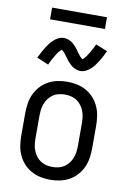

<svg xmlns="http://www.w3.org/2000/svg" viewBox="-99 -967 698 1034"><g transform="rotate(10 250.0 -449.5)"><path d="M250 8Q223 8 196.5 2.5Q170 -3 146.5 -16Q123 -29 104.5 -49.5Q86 -70 75 -94.5Q64 -119 60 -146Q56 -173 56 -200V-320Q56 -347 60 -374Q64 -401 75 -425.5Q86 -450 104.5 -470.5Q123 -491 146.5 -504Q170 -517 196.5 -522.5Q223 -528 250 -528Q277 -528 303.5 -522.5Q330 -517 353.5 -504Q377 -491 395.5 -470.5Q414 -450 425 -425.5Q436 -401 440 -374Q444 -347 444 -320V-200Q444 -173 440 -146Q436 -119 425 -94.5Q414 -70 395.5 -49.5Q377 -29 353.5 -16Q330 -3 303.5 2.5Q277 8 250 8ZM250 -62Q267 -62 284 -66Q301 -70 315 -79.5Q329 -89 339.5 -103Q350 -117 356 -133Q362 -149 364 -166Q366 -183 366 -200V-320Q366 -337 364 -354Q362 -371 356 -387Q350 -403 339.5 -417Q329 -431 315 -440.5Q301 -450 284 -454Q267 -458 250 -458Q233 -458 216 -454Q199 -450 185 -440.5Q171 -431 160.5 -417Q150 -403 144 -387Q138 -371 136 -354Q134 -337 134 -320V-200Q134 -183 136 -166Q138 -149 144 -133Q150 -117 160.5 -103Q171 -89 185 -79.5Q199 -70 216 -66Q233 -62 250 -62ZM308 -597Q303 -597 298 -598Q293 -599 288.5 -600.5Q284 -602 279.5 -603.5Q275 -605 270.5 -608Q266 -611 262 -613.5Q258 -616 255 -619.5Q252 -623 248 -626.5Q244 -630 240.5 -634Q237 -638 234 -641.5Q231 -645 228.5 -649Q226 -653 223 -657Q220 -661 216.5 -665.5Q213 -670 210 -674Q207 -678 204 -681.5Q201 -685 196 -688.5Q191 -692 191 -694H193Q193 -693 189.5 -691Q186 -689 183.5 -686Q181 -683 178.5 -680.5Q176 -678 174.5 -676Q173 -674 171.5 -672Q170 -670 168.5 -668Q167 -666 165.5 -663.5Q164 -661 162.5 -658Q161 -655 159 -652.5Q157 -650 155.5 -646.5Q154 -643 152 -640Q150 -637 148 -633.5Q146 -630 144 -626Q142 -622 140 -618Q138 -614 136 -609.5Q134 -605 132 -601L68 -628Q77 -646 85 -661Q93 -676 101 -688.5Q109 -701 117 -711.5Q125 -722 136.5 -732.5Q148 -743 162 -750Q176 -757 192 -757Q197 -757 202 -756Q207 -755 211.5 -754Q216 -753 220.5 -751Q225 -749 229.5 -746.5Q234 -744 238 -741Q242 -738 245 -735Q248 -732 252 -728Q256 -724 259.5 -720Q263 -716 266 -712.5Q269 -709 271.5 -705Q274 -701 277 -697Q280 -693 283.5 -688.5Q287 -684 290 -680Q293 -676 296 -672.5Q299 -669 304 -665.5Q309 -662 309 -661H307L311 -663Q314 -665 316.5 -668Q319 -671 321.5 -674Q324 -677 325.5 -678.5Q327 -680 328.5 -682Q330 -684 331.5 -686.5Q333 -689 334.5 -691.5Q336 -694 337.5 -696.5Q339 -699 341 -702Q343 -705 344.5 -708Q346 -711 348 -714.5Q350 -718 352 -721.5Q354 -725 356 -728.5Q358 -732 360 -736Q362 -740 364 -744.5Q366 -749 368 -753L432 -727Q423 -708 415 -693Q407 -678 399 -665.5Q391 -653 383 -642.5Q375 -632 363.5 -621.5Q352 -611 338 -604Q324 -597 308 -597ZM400 -843H100V-907H400Z"/></g></svg>

Font: HulyMono
Style: Regular
Weight: 400
Monospace: yes
Designer: Belleve Invis
Foundry: Belleve Invis
Version: Version 33.2.5; ttfautohint (v1.8.4)